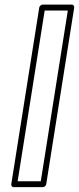

<svg xmlns="http://www.w3.org/2000/svg" viewBox="-20 -718 334 813"><path d="M169.2 -673.5H267.2L152.7 49.5H54.7ZM160.6 -698.5C155.3 -698.5 147.4 -693.6 146.2 -686L27.7 62C26.8 67.4 30.6 74.5 38.2 74.5H161.2C166.6 74.5 174.5 69.6 175.7 62L294.2 -686C295 -691.4 291.2 -698.5 283.6 -698.5Z"/></svg>

Font: Tape
Style: Regular
Weight: 500
Foundry: Cannot Into Space Fonts
Version: Version 0.97